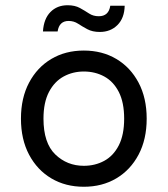

<svg xmlns="http://www.w3.org/2000/svg" viewBox="-20 -701 640 733"><path d="M300 12Q230 12 176 -20Q122 -52 91 -110.5Q60 -169 60 -248Q60 -327 91 -385.5Q122 -444 176 -476Q230 -508 300 -508Q370 -508 424 -476Q478 -444 509 -385.5Q540 -327 540 -248Q540 -169 509 -110.5Q478 -52 424 -20Q370 12 300 12ZM300 -68Q343 -68 378 -87Q413 -106 433.5 -146Q454 -186 454 -248Q454 -310 433.5 -350Q413 -390 378 -409Q343 -428 300 -428Q258 -428 223 -409Q188 -390 167 -350Q146 -310 146 -248Q146 -155 191 -111.5Q236 -68 300 -68ZM361 -579Q333 -579 313.5 -589.5Q294 -600 278 -610.5Q262 -621 242 -621Q206 -621 200 -581H144Q147 -629 172.5 -655Q198 -681 238 -681Q266 -681 285 -670.5Q304 -660 320 -649.5Q336 -639 357 -639Q395 -639 401 -679H456Q455 -632 428.5 -605.5Q402 -579 361 -579Z"/></svg>

Font: DM Mono
Style: Regular
Weight: 400
Designer: Colophon Foundry
Foundry: Colophon Foundry
Version: Version 1.000; ttfautohint (v1.8.2.53-6de2)